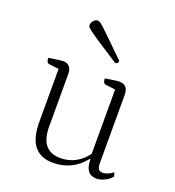

<svg xmlns="http://www.w3.org/2000/svg" viewBox="-126 -773 804 884"><g transform="rotate(20 275.5 -331.0)"><path d="M231 12Q172 12 140.5 -25.5Q109 -63 109 -145V-403L61 -409Q47 -411 47 -435Q79 -440 93.5 -442Q108 -444 117 -444Q159 -444 159 -394V-139Q159 -78 184 -49Q209 -20 256 -20Q297 -20 330 -38Q363 -56 386 -88V-403L338 -409Q324 -411 324 -435Q355 -440 370 -442Q385 -444 393 -444Q436 -444 436 -394V-58Q436 -23 462 -23Q474 -23 488.5 -29Q503 -35 513 -44L519 -25Q505 -8 484 2Q463 12 445 12Q389 12 389 -63H386Q326 12 231 12ZM344 -518Q282 -558 247 -581Q212 -604 196.5 -615.5Q181 -627 177.5 -631.5Q174 -636 174 -641Q174 -653 183 -663.5Q192 -674 203 -674Q208 -674 213.5 -671Q219 -668 233.5 -655Q248 -642 277.5 -613Q307 -584 359 -533Q359 -518 344 -518Z"/></g></svg>

Font: Petrona ExtraLight
Style: Regular
Weight: 200
Designer: Ringo R. Seeber
Foundry: Ringo R. Seeber
Version: Version 2.001; ttfautohint (v1.8.3)